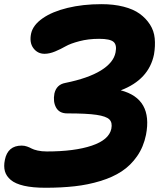

<svg xmlns="http://www.w3.org/2000/svg" viewBox="-30 -845 758 914"><path d="M186 48.8Q125.5 48.8 84.2 39.3Q43 29.8 21.5 11.7Q0 -6.3 -6.6 -29.8Q-13.2 -53.2 -6.8 -84Q6.8 -151.9 73.2 -151.9Q86.4 -151.9 98.9 -147.5Q111.3 -143.1 120.6 -137.9Q129.9 -132.8 148.9 -128.4Q168 -124 192.9 -124Q324.7 -124 406.7 -151.6Q488.8 -179.2 500 -231.9Q505.9 -261.2 490.7 -276.4Q475.6 -291.5 429.4 -298.3Q383.3 -305.2 290 -305.2Q252.4 -305.2 237.1 -332.8Q221.7 -360.4 229 -399.9Q238.8 -442.4 280.8 -450.2Q389.6 -472.2 450.2 -509.5Q510.7 -546.9 520 -595.2Q527.3 -630.9 510.7 -645.5Q494.1 -660.2 441.9 -660.2Q390.6 -660.2 347.9 -648.9Q305.2 -637.7 282.2 -624.5Q259.3 -611.3 232.4 -600.1Q205.6 -588.9 182.1 -588.9Q148.9 -588.9 128.9 -615.7Q108.9 -642.6 118.2 -686Q127.4 -726.1 172.9 -757.8Q218.3 -789.6 291.5 -807.4Q364.7 -825.2 453.1 -825.2Q511.7 -825.2 558.3 -813.2Q605 -801.3 635 -779.5Q665 -757.8 684.1 -728Q703.1 -698.2 706.5 -662.4Q710 -626.5 703.1 -585.9Q678.7 -465.8 544.9 -415Q698.2 -375 665 -203.1Q653.3 -145.5 622.8 -101.6Q592.3 -57.6 549.3 -29.3Q506.3 -1 447.5 16.8Q388.7 34.7 325.4 41.7Q262.2 48.8 186 48.8Z"/></svg>

Font: Shantell Sans Irregular Bouncy
Style: Italic
Weight: 800
Italic angle: -11.31°
Designer: Stephen Nixon, Anya Danilova, Shantell Martin
Foundry: Arrow Type
Version: Version 1.006;[9816181b4]